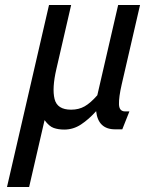

<svg xmlns="http://www.w3.org/2000/svg" viewBox="-20 -510 583 772"><path d="M471.7 10 500.3 -62H483.3C467.3 -62 459 -71.5 458.4 -90.5C457.8 -109.5 461.4 -136 469.2 -170L543.1 -490H455.1L371.3 -127C353.2 -106.3 336.3 -91.5 320.5 -82.5C304.8 -73.5 286.6 -69 265.9 -69C228.6 -69 206.4 -83.3 199.4 -112C192.3 -140.7 194.7 -180.7 206.6 -232L266.1 -490H177.1L8.1 242H97.1L159.2 -27C171.4 -10.3 183.6 0.2 196 4.5C208.3 8.8 222.5 11 238.5 11C262.5 11 284.9 4.2 305.7 -9.5C326.5 -23.2 346.8 -41 366.5 -63C372 -14.3 397.4 10 442.7 10Z"/></svg>

Font: Cabin Condensed
Style: Regular
Weight: 400
Italic angle: -13°
Designer: Pablo Impallari
Foundry: Pablo Impallari. www.impallari.com Igino Marini. www.ikern.com
Version: Version 1.006